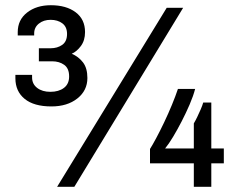

<svg xmlns="http://www.w3.org/2000/svg" viewBox="-20 -716 928 736"><path d="M177 -308Q110 -308 74.5 -337Q39 -366 39 -416V-429H103V-419Q103 -394 122.5 -379Q142 -364 173 -364Q205 -364 225 -379Q245 -394 245 -423Q245 -454 226 -467.5Q207 -481 180 -481H129V-531H174Q200 -531 218.5 -544Q237 -557 237 -586Q237 -613 219 -626.5Q201 -640 174 -640Q147 -640 129 -625.5Q111 -611 111 -588V-580H48V-593Q48 -640 84 -668Q120 -696 175 -696Q234 -696 270 -669Q306 -642 306 -593Q306 -561 290 -539.5Q274 -518 255 -510Q281 -499 298 -477Q315 -455 315 -417Q315 -369 276.5 -338.5Q238 -308 177 -308ZM199 0 619 -686H682L265 0ZM723 0V-90H555V-145Q564 -159 578.5 -186Q593 -213 609 -246.5Q625 -280 639 -314Q653 -348 662 -375H728Q721 -348 707 -315.5Q693 -283 676.5 -251Q660 -219 643.5 -191.5Q627 -164 613 -147H723V-243Q729 -253 736 -267.5Q743 -282 749.5 -297Q756 -312 759 -323H790V-147H838V-90H790V0Z"/></svg>

Font: Chivo Medium Medium
Style: Regular
Weight: 500
Version: Version 2.002